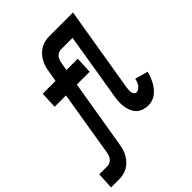

<svg xmlns="http://www.w3.org/2000/svg" viewBox="-336 -864 1198 1198"><g transform="rotate(-45 263.0 -265.0)"><path d="M-74 205 -68 95H2Q14 95 25 90Q36 85 44 75.5Q52 66 56 55Q60 44 62 32L133 -400H33L38 -510H151L163 -580Q166 -600 171.5 -619Q177 -638 187 -656Q197 -674 211.5 -689.5Q226 -705 244 -715.5Q262 -726 281.5 -730.5Q301 -735 320 -735H338V-734V-733L337 -732V-730V-727V-725V-722V-719V-716L336 -708V-704V-700V-695L335 -685V-679V-673L334 -654L333 -625H315Q304 -625 292.5 -620Q281 -615 273.5 -605.5Q266 -596 262 -585Q258 -574 256 -562L247 -510H347L342 -400H229L154 50Q151 70 145.5 89Q140 108 130 126Q120 144 106 159.5Q92 175 74 185.5Q56 196 36 200.5Q16 205 -3 205ZM453 8Q431 8 410 1Q389 -6 374.5 -20.5Q360 -35 351.5 -55.5Q343 -76 340 -97.5Q337 -119 338.5 -142Q340 -165 344 -187L416 -625H333L334 -654L335 -673V-679V-685L336 -695V-700V-704V-708L337 -716V-719V-722V-725V-727V-730V-732L338 -733V-734V-735H530L436 -169Q435 -159 434 -148.5Q433 -138 434.5 -128.5Q436 -119 442 -110.5Q448 -102 458 -102Q469 -102 479 -109Q489 -116 495.5 -125.5Q502 -135 506 -146Q510 -157 512 -168L598 -144Q593 -125 586.5 -108Q580 -91 571 -74Q562 -57 550 -42Q538 -27 522.5 -15Q507 -3 489 2.5Q471 8 453 8Z"/></g></svg>

Font: Iosevka Curly Slab XBdEx
Style: Italic
Weight: 800
Width: 7
Italic angle: -9°
Monospace: yes
Designer: Belleve Invis
Foundry: Belleve Invis
Version: Version 11.1.0; ttfautohint (v1.8.3)